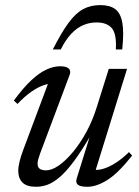

<svg xmlns="http://www.w3.org/2000/svg" viewBox="-20 -706 533 736"><path d="M273.5 -20 327 -192H330.5Q294 -129.5 264.5 -89.5Q235 -49.5 210 -28Q185 -6.5 163 1.8Q141 10 118.5 10Q82 10 66 -6.5Q50 -23 50 -50.5Q50 -66.5 55 -87Q60 -107.5 69.5 -132.5L171.5 -405L184.5 -385Q169 -387 146.8 -379.2Q124.5 -371.5 99.2 -353.8Q74 -336 47 -307.5L33 -320.5Q69.5 -370 100.5 -398.8Q131.5 -427.5 158.8 -439.8Q186 -452 210.5 -452Q233 -452 243 -443.8Q253 -435.5 247 -419L133 -115.5Q129 -104.5 126.5 -95Q124 -85.5 124 -78.5Q124 -65.5 132 -59.2Q140 -53 157 -53Q178.5 -53 205.2 -71.5Q232 -90 259.5 -123Q287 -156 310.8 -199.5Q334.5 -243 350 -292.5L397 -442H467L342.5 -40.5L341.5 -55.5Q357 -53 378.5 -59.8Q400 -66.5 424.8 -82.5Q449.5 -98.5 474.5 -123L486.5 -109.5Q432 -41 390.8 -15.5Q349.5 10 315.5 10Q288.5 10 279 2.5Q269.5 -5 273.5 -20ZM350 -620Q324 -620 299.8 -610Q275.5 -600 253.8 -577.2Q232 -554.5 213 -516.5H182.5Q215.5 -581.5 242.8 -618.5Q270 -655.5 298.8 -671Q327.5 -686.5 364.5 -686.5Q401 -686.5 421.8 -671Q442.5 -655.5 449 -618.5Q455.5 -581.5 448.5 -516.5H424Q427.5 -575.5 408.8 -597.8Q390 -620 350 -620Z"/></svg>

Font: Newsreader 28pt
Style: Italic
Weight: 400
Italic angle: -17°
Version: Version 1.003